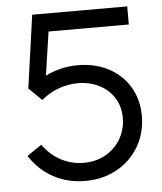

<svg xmlns="http://www.w3.org/2000/svg" viewBox="-52 -745 677 803"><g transform="rotate(-5 287.0 -344.0)"><path d="M42 -113 103 -155Q137 -109 181 -86.5Q225 -64 274 -64Q325 -64 365.5 -86.5Q406 -109 429.5 -149Q453 -189 453 -237Q453 -285 430 -321.5Q407 -358 367 -378Q327 -398 279 -398Q237 -398 197 -383.5Q157 -369 124 -341L70 -394L113 -700H512V-624H175L148 -441Q212 -473 285 -473Q355 -473 411.5 -444Q468 -415 500.5 -361.5Q533 -308 533 -239Q533 -168 499.5 -110.5Q466 -53 407 -20.5Q348 12 275 12Q201 12 141 -20.5Q81 -53 42 -113Z"/></g></svg>

Font: Lexend HM
Style: Regular
Weight: 400
Designer: Bonnie Shaver-Troup, Thomas Jockin, Octavio Pardo
Foundry: Lexend
Version: Version 1.091